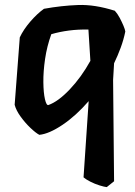

<svg xmlns="http://www.w3.org/2000/svg" viewBox="-20 -536 553 786"><path d="M447 -277 443 -209 447 206 417 230Q407 229 387.5 223Q368 217 349.5 207.5Q331 198 322 190L343 -122Q291 -62 236 -25Q181 12 141 16Q126 8 104.5 -12.5Q83 -33 64.5 -58.5Q46 -84 40 -107L61 -383Q76 -415 104 -447.5Q132 -480 160 -500Q232 -513 300 -515.5Q368 -518 450 -492Q461 -480 470 -463Q479 -446 485.5 -430.5Q492 -415 493 -407Q486 -373 474 -340.5Q462 -308 447 -277ZM178 -106Q218 -120 265.5 -170Q313 -220 350 -287L342 -415Q301 -416 262.5 -411Q224 -406 190 -396Q172 -346 164.5 -294.5Q157 -243 157.5 -199.5Q158 -156 164 -130Q170 -104 178 -106Z"/></svg>

Font: Langar
Style: Regular
Weight: 400
Designer: Alessia Mazzarella
Foundry: Typeland
Version: Version 1.001; ttfautohint (v1.8.3)